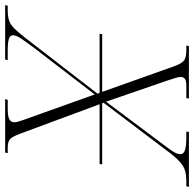

<svg xmlns="http://www.w3.org/2000/svg" viewBox="-75 -730 754 746"><g transform="rotate(90 302.0 -357.0)"><path d="M-51 0 -49 -10H-32Q-8 -10 8 -15Q24 -20 39.5 -35.5Q55 -51 79 -82L293 -359L290 -367H60L62 -377H286L186 -658Q175 -688 162.5 -696Q150 -704 123 -704H106L108 -714H312L310 -704H262Q243 -704 235.5 -698.5Q228 -693 228 -682Q228 -674 231.5 -663Q235 -652 240 -636L324 -392L503 -631Q515 -647 521.5 -659Q528 -671 528 -681Q528 -694 511 -699Q494 -704 464 -704H440L442 -714H655L653 -704H636Q612 -704 594 -699.5Q576 -695 557 -678Q538 -661 511 -624L328 -382L330 -377H568L566 -367H334L449 -57Q461 -25 471.5 -17.5Q482 -10 502 -10H524L522 0H314L317 -10H352Q380 -10 392 -16Q404 -22 404 -36Q404 -47 395 -71L296 -348L117 -115Q93 -83 79.5 -63Q66 -43 66 -31Q66 -19 80 -14.5Q94 -10 125 -10H163L160 0Z"/></g></svg>

Font: Noto Serif Display ExtraLight
Style: Italic
Weight: 200
Italic angle: -12°
Designer: Monotype Design Team
Foundry: Monotype Imaging Inc.
Version: Version 2.009